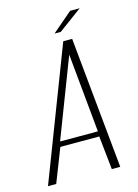

<svg xmlns="http://www.w3.org/2000/svg" viewBox="-130 -772 598 834"><g transform="rotate(-15 169.0 -355.5)"><path d="M-20 0 207 -591H247L305 0H267L251 -151H76L17 0ZM81 -174H251L217 -528ZM179 -633 270 -711H313L207 -633Z"/></g></svg>

Font: Alumni Sans ExtraLight
Style: Italic
Weight: 250
Italic angle: -8°
Version: Version 1.016